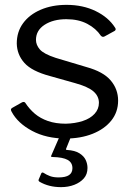

<svg xmlns="http://www.w3.org/2000/svg" viewBox="-20 -560 552 790"><path d="M395 -413Q375 -443 339 -462Q303 -481 253 -481Q199 -481 163.5 -458Q128 -435 128 -396Q128 -375 144 -356.5Q160 -338 209 -322L336 -284Q405 -265 435.5 -229Q466 -193 466 -146Q466 -99 438 -64Q410 -29 361 -9.5Q312 10 250 10Q171 10 112 -21.5Q53 -53 28 -100Q25 -105 25 -109Q25 -113 30 -116L69 -138Q74 -141 78 -140.5Q82 -140 84 -137Q101 -111 123.5 -92Q146 -73 177.5 -62Q209 -51 251 -51Q289 -52 320 -62Q351 -72 369 -91.5Q387 -111 387 -137Q387 -164 365 -183.5Q343 -203 289 -218L186 -247Q111 -267 80.5 -301Q50 -335 49 -381Q49 -429 75 -464.5Q101 -500 147.5 -520Q194 -540 254 -540Q321 -540 373.5 -514.5Q426 -489 453 -447Q456 -443 456 -439.5Q456 -436 452 -433L410 -410Q406 -408 402.5 -408.5Q399 -409 395 -413ZM340 131Q340 157 325 174Q310 191 285.5 200.5Q261 210 231 210Q206 210 184 204.5Q162 199 143 188Q137 184 139 179L150 153Q153 148 159 151Q171 159 185.5 164.5Q200 170 221 170Q250 170 264 160.5Q278 151 278 132Q278 109 258.5 98Q239 87 197 86Q192 86 190.5 84.5Q189 83 191 80L228 -5H275L252 52Q250 57 256 57Q288 59 306.5 70.5Q325 82 332.5 98Q340 114 340 131Z"/></svg>

Font: Libre Franklin Thin
Style: Regular
Weight: 400
Version: Version 3.000